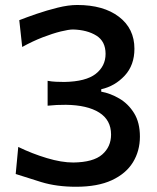

<svg xmlns="http://www.w3.org/2000/svg" viewBox="-20 -720 615 752"><path d="M277.5 11.5Q201.5 11.5 141.2 -7Q81 -25.5 41.5 -38.5L51.5 -144.5Q106 -118 163.5 -100.8Q221 -83.5 267 -83.5Q345.5 -84.5 380.2 -114.8Q415 -145 415 -193Q415 -250 368.5 -279.2Q322 -308.5 238 -309.5Q219.5 -309.5 202 -308.8Q184.5 -308 166.5 -306V-403.5Q182.5 -400.5 199 -399.8Q215.5 -399 232 -399Q316.5 -400.5 355 -430.8Q393.5 -461 393.5 -509Q393.5 -558 357.5 -580.5Q321.5 -603 266 -604.5Q249.5 -604.5 218 -596.8Q186.5 -589 147 -573.8Q107.5 -558.5 67 -536L55.5 -641Q83.5 -652 123.5 -665.8Q163.5 -679.5 205.8 -690Q248 -700.5 282.5 -700.5Q385.5 -700.5 446 -654.2Q506.5 -608 506.5 -529Q506.5 -464.5 468.2 -423.5Q430 -382.5 376.5 -370.5V-361Q412.5 -354.5 447.5 -334Q482.5 -313.5 505.2 -276.8Q528 -240 528 -185Q528 -129 500.8 -84.5Q473.5 -40 418 -14.2Q362.5 11.5 277.5 11.5Z"/></svg>

Font: Commissioner Flair Medium
Style: Regular
Weight: 500
Designer: Kostas Bartsokas
Foundry: Kostas Bartsokas
Version: Version 1.000; ttfautohint (v1.8.3)